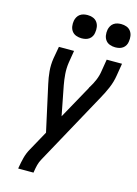

<svg xmlns="http://www.w3.org/2000/svg" viewBox="-139 -1028 789 1102"><g transform="rotate(15 255.0 -477.0)"><path d="M83 0 84 -7Q89 -37 96.5 -66.5Q104 -96 120 -124Q120 -124 120 -124Q120 -124 120 -124Q120 -124 120 -124Q120 -124 120 -124L184 -240L124 -513Q116 -548 112.5 -585.5Q109 -623 115 -662L128 -735H218L206 -662Q201 -628 203.5 -594.5Q206 -561 212 -529L246 -354L355 -551Q355 -553 356 -554.5Q357 -556 358 -558L359 -559Q374 -583 385 -609Q396 -635 400 -662L412 -735H503L491 -662Q485 -623 469 -585.5Q453 -548 433 -513L199 -86Q188 -67 183 -47Q178 -27 175 -7L174 0ZM440 -816Q424 -816 408.5 -821.5Q393 -827 383.5 -839.5Q374 -852 371.5 -868.5Q369 -885 372 -902Q374 -913 380 -924Q386 -935 396 -942Q406 -949 417.5 -951.5Q429 -954 440 -954Q457 -954 472 -948.5Q487 -943 496.5 -930.5Q506 -918 508.5 -901.5Q511 -885 508 -868Q507 -857 501 -846Q495 -835 485 -828Q475 -821 463.5 -818.5Q452 -816 440 -816ZM240 -816Q224 -816 208.5 -821.5Q193 -827 183.5 -839.5Q174 -852 171.5 -868.5Q169 -885 172 -902Q174 -913 180 -924Q186 -935 196 -942Q206 -949 217.5 -951.5Q229 -954 240 -954Q257 -954 272 -948.5Q287 -943 296.5 -930.5Q306 -918 308.5 -901.5Q311 -885 308 -868Q307 -857 301 -846Q295 -835 285 -828Q275 -821 263.5 -818.5Q252 -816 240 -816Z"/></g></svg>

Font: Iosevka Curly Medium Oblique
Style: Regular
Weight: 500
Italic angle: -9°
Monospace: yes
Designer: Belleve Invis
Foundry: Belleve Invis
Version: Version 11.1.0; ttfautohint (v1.8.3)